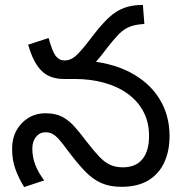

<svg xmlns="http://www.w3.org/2000/svg" viewBox="-20 -745 742 778"><path d="M472 12Q425 12 390 -3.5Q355 -19 324 -51.5Q293 -84 256 -133Q235 -162 220.5 -178.5Q206 -195 193.5 -202Q181 -209 164 -209Q141 -209 126 -190.5Q111 -172 111 -143Q111 -108 123 -77Q135 -46 159 -14L78 13Q56 -22 42.5 -59.5Q29 -97 29 -143Q29 -184 46.5 -216Q64 -248 94.5 -267Q125 -286 165 -286Q204 -286 230.5 -272.5Q257 -259 279.5 -234.5Q302 -210 328 -175Q358 -136 380.5 -112Q403 -88 425.5 -77.5Q448 -67 478 -67Q530 -67 557 -100Q584 -133 584 -194Q584 -250 561 -293Q538 -336 497 -365.5Q456 -395 401 -410Q346 -425 282 -425H238L316 -500Q428 -493 506 -452.5Q584 -412 625.5 -345.5Q667 -279 667 -194Q667 -132 645 -85.5Q623 -39 580 -13.5Q537 12 472 12ZM236 -425Q207 -425 180.5 -436Q154 -447 132 -477.5Q110 -508 94 -564L177 -591Q192 -536 206 -518Q220 -500 242 -500Q262 -500 279.5 -512.5Q297 -525 329 -565L360 -605Q394 -649 422.5 -675Q451 -701 483 -713Q515 -725 559 -725L565 -648Q530 -646 506.5 -637Q483 -628 463.5 -608.5Q444 -589 418 -556L395 -526Q367 -490 342 -468Q317 -446 291.5 -435.5Q266 -425 236 -425Z"/></svg>

Font: ltelugu85
Style: Book
Weight: 400
Designer: Jelle Bosma - Monotype Design Team
Foundry: Monotype Imaging Inc.
Version: Version 2.003